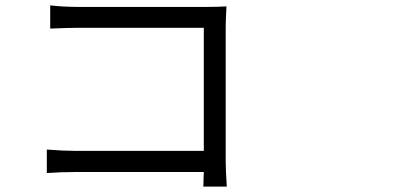

<svg xmlns="http://www.w3.org/2000/svg" viewBox="-20 -690 1540 719"><path d="M741.2 8.8Q742.2 2.9 742.2 -18.6Q743.2 -36.1 743.2 -45.9H265.6Q208 -45.9 155.3 -42V-129.9Q218.8 -125 263.7 -125H743.2V-585.9H275.4Q238.3 -585.9 168 -583V-669.9Q216.8 -664.1 274.4 -664.1H755.9Q789.1 -664.1 828.1 -666Q828.1 -660.2 827.1 -646.5Q825.2 -607.4 825.2 -589.8V-85.9Q825.2 -52.7 829.1 5.9Q829.1 7.8 829.1 8.8Z"/></svg>

Font: Bpmf GenYo Gothic R
Style: R
Weight: 400
Foundry: But Ko
Version: Version 1.320